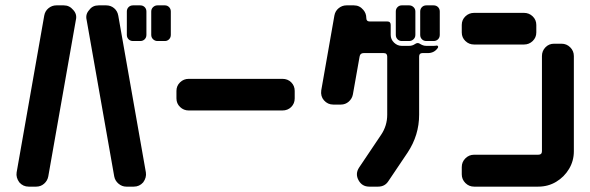

<svg xmlns="http://www.w3.org/2000/svg" viewBox="-20 -696 2200 716"><path d="M617 -566Q617 -556 610.5 -549.5Q604 -543 595 -543H567Q558 -543 551 -549.5Q544 -556 544 -566V-653Q544 -663 551 -669.5Q558 -676 567 -676H595Q604 -676 610.5 -669.5Q617 -663 617 -653ZM526 -566Q526 -556 519.5 -549.5Q513 -543 503 -543H476Q466 -543 459.5 -549.5Q453 -556 453 -566V-653Q453 -663 459.5 -669.5Q466 -676 476 -676H503Q513 -676 519.5 -669.5Q526 -663 526 -653ZM524 -53Q527 -34 514 -16Q500 0 479 0H451Q435 0 422 -11Q409 -22 406 -38L303 -622Q298 -643 313 -659Q325 -676 348 -676H376Q393 -676 405.5 -665.5Q418 -655 421 -638ZM263 -622 160 -38Q157 -22 144.5 -11Q132 0 115 0H87Q66 0 52 -16Q39 -34 42 -53L145 -638Q148 -655 161 -665.5Q174 -676 190 -676H218Q239 -676 253 -659Q268 -643 263 -622Z M1079 -329Q1079 -310 1066 -297Q1053 -284 1033 -284H684Q665 -284 651.5 -297Q638 -310 638 -329V-357Q638 -376 651.5 -389Q665 -402 684 -402H1033Q1053 -402 1066 -389Q1079 -376 1079 -357Z M1620 -566Q1620 -556 1613.5 -549.5Q1607 -543 1597 -543H1570Q1560 -543 1553.5 -549.5Q1547 -556 1547 -566V-653Q1547 -663 1553.5 -669.5Q1560 -676 1570 -676H1597Q1607 -676 1613.5 -669.5Q1620 -663 1620 -653ZM1529 -566Q1529 -556 1522 -549.5Q1515 -543 1506 -543H1478Q1469 -543 1462.5 -549.5Q1456 -556 1456 -566V-653Q1456 -663 1462.5 -669.5Q1469 -676 1478 -676H1506Q1515 -676 1522 -669.5Q1529 -663 1529 -653ZM1613 -518Q1600 -498 1575 -498H1555Q1543 -498 1543 -485V-268Q1543 -192 1500 -127L1428 -20Q1415 0 1390 0H1357Q1330 0 1317 -24Q1304 -48 1319 -71L1401 -193Q1424 -227 1424 -268V-485Q1424 -498 1411 -498H1336Q1323 -498 1321 -485L1296 -344Q1293 -328 1280.5 -317Q1268 -306 1251 -306H1223Q1202 -306 1188 -322Q1175 -337 1178 -359L1227 -638Q1230 -655 1243 -665.5Q1256 -676 1272 -676H1300Q1321 -676 1335 -659Q1346 -646 1346 -629Q1346 -616 1358 -616H1424Q1437 -616 1437 -603V-566Q1437 -549 1449.5 -537Q1462 -525 1478 -525H1506Q1518 -525 1528 -532Q1538 -539 1547 -532Q1552 -529 1557.5 -527Q1563 -525 1570 -525H1597Q1604 -525 1607 -526Q1611 -527 1613 -524Q1615 -521 1613 -518Z M1980 -575Q1980 -556 1966.5 -543Q1953 -530 1934 -530H1748Q1729 -530 1715.5 -543Q1702 -556 1702 -575V-603Q1702 -622 1715.5 -635Q1729 -648 1748 -648H1934Q1953 -648 1966.5 -635Q1980 -622 1980 -603ZM2120 -132Q2120 -96 2102 -66Q2084 -36 2054 -18Q2024 0 1987 0H1748Q1729 0 1715.5 -13.5Q1702 -27 1702 -46V-73Q1702 -92 1715.5 -105.5Q1729 -119 1748 -119H1987Q2001 -119 2001 -132V-487Q2001 -506 2014 -519.5Q2027 -533 2046 -533H2074Q2093 -533 2106.5 -519.5Q2120 -506 2120 -487Z"/></svg>

Font: Monomaniac One
Style: Regular
Weight: 400
Version: Version 1.000; ttfautohint (v1.8.3)